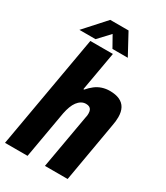

<svg xmlns="http://www.w3.org/2000/svg" viewBox="-214 -971 919 1062"><g transform="rotate(30 245.0 -440.0)"><path d="M1 0 128 -724H272L228 -474H233Q250 -494 269.5 -509Q289 -524 312 -531.5Q335 -539 360 -539Q398 -539 423 -527.5Q448 -516 460.5 -493Q473 -470 473 -436Q473 -423 471.5 -409Q470 -395 467 -380L401 0H256L317 -346Q319 -353 319.5 -359Q320 -365 320 -371Q320 -384 316 -393Q312 -402 303.5 -406.5Q295 -411 282 -411Q266 -411 252.5 -403Q239 -395 228.5 -381Q218 -367 210.5 -347Q203 -327 198 -302L145 0ZM45 -747 165 -880H282L354 -747H256L198 -850L243 -849L148 -747Z"/></g></svg>

Font: Archivo Condensed ExtraBold
Style: Italic
Weight: 800
Width: 3
Italic angle: -10°
Designer: Hector Gatti
Foundry: Omnibus-Type
Version: Version 2.001